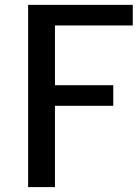

<svg xmlns="http://www.w3.org/2000/svg" viewBox="-20 -763 569 783"><path d="M94.7 0H204.1V-331.5H441.9V-415.5H204.1V-659.2H521.5V-743.2H94.7Z"/></svg>

Font: Merriweather Sans
Style: Regular
Weight: 400
Designer: Eben Sorkin ( eben@eyebytes.com )
Foundry: Eben Sorkin
Version: Version 1.003